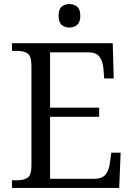

<svg xmlns="http://www.w3.org/2000/svg" viewBox="-20 -927 659 947"><path d="M39 0V-38H66Q97 -38 116 -50.5Q135 -63 135 -109V-601Q135 -650 116.5 -663Q98 -676 66 -676H39V-714H536L541 -540H494L490 -591Q486 -627 470 -648Q454 -669 413 -669H227V-396H469V-351H227V-45H442Q484 -45 501 -66.5Q518 -88 522 -123L529 -174H575L568 0ZM322 -791Q300 -791 284.5 -804Q269 -817 269 -849Q269 -882 284.5 -894.5Q300 -907 322 -907Q344 -907 360 -894.5Q376 -882 376 -849Q376 -817 360 -804Q344 -791 322 -791Z"/></svg>

Font: Noto Serif Hentaigana
Style: Regular
Weight: 400
Designer: Kazuhiro Yamada
Foundry: nipponia
Version: Version 1.000; ttfautohint (v1.8.4.7-5d5b)